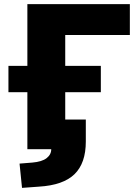

<svg xmlns="http://www.w3.org/2000/svg" viewBox="-20 -725 668 933"><path d="M87 188 75 70 137 65Q184 61 206.5 43.5Q229 26 229 0H113V-277H21V-405H113V-705H611V-555H297V-405H470V-277H297V-144H397V-37Q397 68 342 121.5Q287 175 169 182Z"/></svg>

Font: Nunito Sans 12pt Black
Style: Regular
Weight: 900
Designer: Vernon Adams
Foundry: Vernon Adams
Version: Version 3.101;gftools[0.9.27]